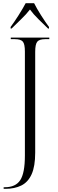

<svg xmlns="http://www.w3.org/2000/svg" viewBox="-20 -951 365 1211"><path d="M3 240V230H10Q78 230 107.5 185.5Q137 141 137 30V-626Q137 -673 124 -688.5Q111 -704 74 -704H48V-714H291V-704H265Q228 -704 215 -688Q202 -672 202 -624V12Q202 98 179.5 148Q157 198 114.5 219Q72 240 14 240ZM47 -781Q70 -812 97 -854.5Q124 -897 142 -931H195Q212 -897 239 -854.5Q266 -812 289 -781V-771H283Q256 -797 223 -829.5Q190 -862 169 -891Q145 -860 113.5 -830Q82 -800 53 -771H47Z"/></svg>

Font: Noto Serif Display SemiCondensed Light
Style: Regular
Weight: 300
Width: 4
Designer: Monotype Design Team
Foundry: Monotype Imaging Inc.
Version: Version 2.009